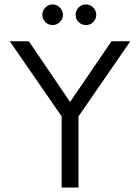

<svg xmlns="http://www.w3.org/2000/svg" viewBox="-20 -846 632 866"><path d="M334 0H258V-321L24 -660H110L296 -386L483 -660H568L334 -321ZM217 -733Q198 -733 184.5 -746.5Q171 -760 171 -779Q171 -798 184.5 -812Q198 -826 217 -826Q236 -826 250 -812Q264 -798 264 -779Q264 -760 250 -746.5Q236 -733 217 -733ZM367 -733Q348 -733 334.5 -746.5Q321 -760 321 -779Q321 -798 334.5 -812Q348 -826 367 -826Q387 -826 400.5 -812Q414 -798 414 -779Q414 -760 400.5 -746.5Q387 -733 367 -733Z"/></svg>

Font: Nata Sans
Style: Regular
Weight: 400
Designer: Daniel Uzquiano Cruz
Version: Version 1.001